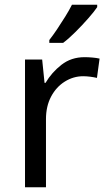

<svg xmlns="http://www.w3.org/2000/svg" viewBox="-20 -786 453 806"><path d="M335 -546Q350 -546 367.5 -544.5Q385 -543 398 -540L387 -459Q374 -462 358.5 -464Q343 -466 329 -466Q288 -466 252 -443.5Q216 -421 194.5 -380.5Q173 -340 173 -286V0H85V-536H157L167 -438H171Q197 -482 238 -514Q279 -546 335 -546ZM388 -756Q376 -738 351 -709.5Q326 -681 297.5 -652.5Q269 -624 245 -606H187V-618Q202 -637 219.5 -663Q237 -689 254 -716.5Q271 -744 282 -766H388Z"/></svg>

Font: Noto Sans Samaritan
Style: Regular
Weight: 400
Designer: Monotype Design Team
Foundry: Monotype Imaging Inc.
Version: Version 2.001; ttfautohint (v1.8.4.7-5d5b)